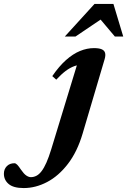

<svg xmlns="http://www.w3.org/2000/svg" viewBox="-247 -690 646 975"><path d="M172.7 -12Q145.4 80.5 98 142.1Q50.6 203.8 -7.8 234.4Q-66.1 265 -126.7 265Q-178.6 265 -202.9 244.5Q-227.2 223.9 -227.2 192.4Q-227.2 169.1 -212.5 154Q-197.9 138.9 -173.3 138.9Q-167.5 138.9 -159.9 146.2Q-152.4 153.6 -139.3 173.2Q-125.8 192.8 -113.6 201.2Q-101.3 209.6 -90.4 209.6Q-75.4 209.6 -61.8 202.5Q-48.3 195.5 -35.9 179.3Q-23.4 163 -11.2 135.5Q1 107.9 13.5 67.1L151.9 -386.3L178.7 -361.7Q154.2 -362.5 131.5 -354.5Q108.9 -346.5 86.2 -329.5Q63.6 -312.4 38.7 -285.4L18.5 -303.5Q53.1 -353.9 88.4 -385.2Q123.6 -416.5 159.3 -431.1Q194.9 -445.7 230 -445.7Q255.3 -445.7 269.1 -439.9Q283 -434 286.5 -421.7Q290.1 -409.4 284.4 -389.7ZM82.1 -504.5 232.9 -670H329L378.8 -504.5H336.3L248 -609.3H291.7L136.4 -504.5Z"/></svg>

Font: Newsreader Text
Style: Italic
Weight: 400
Italic angle: -17°
Designer: Hugues Gentile
Foundry: Production Type
Version: Version 1.001